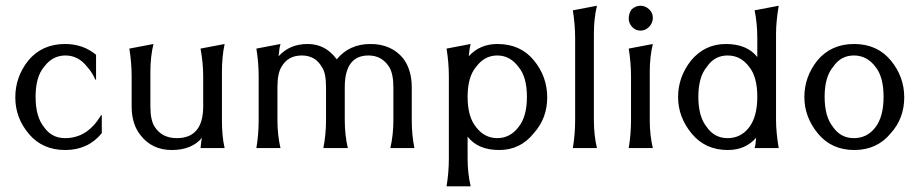

<svg xmlns="http://www.w3.org/2000/svg" viewBox="-20 -516 3204 669"><path d="M334.7 -114.7V-52Q286.7 6.7 207.3 6.7Q128 6.7 80.7 -49.3Q33.3 -105.3 33.3 -176.7Q33.3 -248 78.7 -305.3Q126.7 -362.7 206.7 -362.7Q269.3 -362.7 314.7 -325.3V-238.7H312Q301.3 -264 284 -282.7Q253.3 -322.7 208 -322.7Q162.7 -322.7 133.3 -282.7Q104 -248 104 -178.7Q104 -109.3 133.3 -73.3Q160 -34.7 206.7 -34.7Q285.3 -34.7 332 -114.7Z M753.3 -97.3Q753.3 -40 762.7 0H678.7Q680 -8 680.7 -17.3Q681.3 -26.7 684 -36Q648 6.7 578.7 6.7Q509.3 6.7 469.3 -45.3Q438.7 -84 438.7 -145.3V-249.3Q438.7 -297.3 430.7 -346.7L514.7 -362.7Q504 -318.7 504 -265.3V-145.3Q504 -97.3 518.7 -74.7Q544 -34.7 596 -34.7Q688 -34.7 688 -145.3V-249.3Q688 -297.3 678.7 -346.7L762.7 -362.7Q753.3 -318.7 753.3 -265.3Z M1264 -322.7Q1181.3 -322.7 1181.3 -212V-97.3Q1181.3 -45.3 1192 0H1106.7Q1116 -48 1116 -97.3V-212Q1116 -262.7 1101.3 -282.7Q1078.7 -322.7 1031.3 -322.7Q984 -322.7 961.3 -284Q946.7 -261.3 946.7 -212V-97.3Q946.7 -45.3 957.3 0H873.3Q881.3 -48 881.3 -97.3V-249.3Q881.3 -297.3 873.3 -346.7L957.3 -362.7Q953.3 -349.3 950.7 -320Q989.3 -362.7 1052 -362.7Q1114.7 -362.7 1153.3 -309.3Q1197.3 -362.7 1270.7 -362.7Q1344 -362.7 1385.3 -312Q1414.7 -272 1414.7 -212V-97.3Q1414.7 -45.3 1424 0H1340Q1350.7 -45.3 1350.7 -97.3V-212Q1350.7 -258.7 1336 -282.7Q1310.7 -322.7 1264 -322.7Z M1786.7 -282.7Q1757.3 -322.7 1712.7 -322.7Q1668 -322.7 1638.7 -282.7Q1609.3 -248 1609.3 -178.7Q1609.3 -109.3 1638.7 -73.3Q1668 -34.7 1712.7 -34.7Q1757.3 -34.7 1786.7 -73.3Q1816 -109.3 1816 -178.7Q1816 -248 1786.7 -282.7ZM1620 -362.7Q1616 -349.3 1613.3 -320Q1652 -362.7 1713.3 -362.7Q1793.3 -362.7 1840 -306Q1886.7 -249.3 1886.7 -176.7Q1886.7 -104 1840 -52Q1793.3 6.7 1719.3 6.7Q1645.3 6.7 1609.3 -40V36Q1609.3 86.7 1620 133.3H1536Q1544 84 1544 36V-249.3Q1544 -297.3 1536 -346.7Z M1976 0Q1984 -48 1984 -97.3V-382.7Q1984 -429.3 1976 -480L2060 -496Q2049.3 -452 2049.3 -398.7V-97.3Q2049.3 -45.3 2060 0Z M2170.7 0Q2178.7 -48 2178.7 -97.3V-249.3Q2178.7 -297.3 2170.7 -346.7L2254.7 -362.7Q2244 -318.7 2244 -265.3V-97.3Q2244 -45.3 2254.7 0ZM2212 -409.3Q2194.7 -409.3 2182.7 -422Q2170.7 -434.7 2170.7 -452Q2170.7 -469.3 2181.3 -484Q2196 -496 2212 -496Q2228 -496 2241.3 -484Q2254.7 -472 2254.7 -454Q2254.7 -436 2242 -422.7Q2229.3 -409.3 2212 -409.3Z M2590.7 -282.7Q2561.3 -322.7 2515.3 -322.7Q2469.3 -322.7 2442.7 -282.7Q2413.3 -248 2413.3 -178.7Q2413.3 -109.3 2442.7 -73.3Q2469.3 -34.7 2515.3 -34.7Q2561.3 -34.7 2590 -72Q2618.7 -109.3 2618.7 -178.7Q2618.7 -248 2590.7 -282.7ZM2684 -97.3Q2684 -56 2693.3 0H2609.3Q2612 -8 2612.7 -17.3Q2613.3 -26.7 2614.7 -36Q2577.3 6.7 2516 6.7Q2437.3 6.7 2390 -50.7Q2342.7 -108 2342.7 -178Q2342.7 -248 2388 -305.3Q2436 -362.7 2509.3 -362.7Q2582.7 -362.7 2618.7 -317.3V-382.7Q2618.7 -434.7 2609.3 -480L2693.3 -496Q2684 -440 2684 -398.7Z M3030.7 -282.7Q3001.3 -322.7 2955.3 -322.7Q2909.3 -322.7 2882.7 -282.7Q2853.3 -248 2853.3 -178.7Q2853.3 -109.3 2882.7 -73.3Q2909.3 -34.7 2955.3 -34.7Q3001.3 -34.7 3030 -72Q3058.7 -109.3 3058.7 -178.7Q3058.7 -248 3030.7 -282.7ZM3084 -52Q3036 6.7 2956.7 6.7Q2877.3 6.7 2830 -50.7Q2782.7 -108 2782.7 -178Q2782.7 -248 2828 -305.3Q2876 -362.7 2956 -362.7Q3036 -362.7 3083.3 -306Q3130.7 -249.3 3130.7 -176.7Q3130.7 -104 3084 -52Z"/></svg>

Font: Tenali Ramakrishna
Style: Regular
Weight: 400
Designer: Appaji Ambarisha Darbha
Foundry: Andhrapradesh Society for Knowledge Networks
Version: Version 1.0.5; ttfautohint (v1.2.25-373a) -l 7 -r 28 -G 50 -